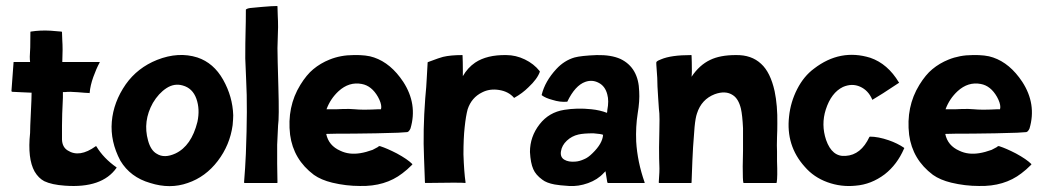

<svg xmlns="http://www.w3.org/2000/svg" viewBox="-20 -606 3466 638"><path d="M367 -50Q368 -49 367 -48Q319 20 196 11Q152 8 127 -4Q108 -14 95 -36Q71 -79 80 -164Q80 -182 82.5 -231Q85 -280 85 -298Q76 -298 50.5 -299.5Q25 -301 20 -301L18 -303L25 -398V-399Q25 -400 26 -400H53H80Q79 -407 79 -418Q81 -439 81 -499Q81 -501 82 -501Q114 -506 148 -504Q153 -504 166 -502.5Q179 -501 184 -501Q186 -501 186 -499Q186 -487 187 -472Q188 -458 188 -440Q187 -416 187 -400H310Q313 -400 311 -398Q300 -378 290 -350Q280 -322 278 -298Q278 -295 276 -297Q268 -297 239.5 -299.5Q211 -302 196 -300H189V-281Q186 -222 186 -189V-142Q187 -117 205 -106Q244 -81 298 -120Q299 -121 300 -120Q324 -80 367 -50Z M636 -415Q690 -397 721.5 -341Q753 -285 755 -223Q755 -212 753 -190Q744 -124 703.5 -71Q663 -18 604 2Q545 23 479 2Q413 -17 380 -72Q346 -136 351.5 -201.5Q357 -267 398 -326Q437 -381 502 -407Q573 -435 636 -415ZM636 -201Q645 -243 632.5 -278Q620 -313 587 -322Q559 -330 533 -313Q507 -296 488 -264Q454 -203 472 -139Q481 -106 501 -95Q526 -79 563 -96Q616 -121 636 -201Z M904 -189Q901 -127 901 -125V-62Q901 -53 901.5 -31Q902 -9 902 0Q902 2 901 2H793Q791 2 791 0Q795 -49 797 -95Q803 -250 798 -339L795 -412Q795 -467 796 -500Q797 -533 797 -573V-574L798 -575Q803 -579 818 -580L850 -583Q884 -586 900 -586Q902 -586 902 -585Q902 -570 903 -553Q904 -537 904 -516Q904 -509 903 -481.5Q902 -454 902 -446Q902 -419 905 -317Q908 -214 904 -189Z M1350 -61V-60V-59Q1332 -41 1317 -30Q1260 14 1176 12Q1130 12 1084 1Q1047 -8 1023 -25Q955 -76 944 -158Q933 -251 978 -324Q999 -358 1021 -376Q1045 -396 1075 -408Q1112 -423 1155 -423Q1198 -424 1223 -415Q1279 -396 1320 -334Q1368 -260 1344 -179Q1339 -168 1333 -167Q1332 -167 1303 -165Q1294 -165 1266 -164Q1238 -163 1229 -163Q1197 -163 1156 -162Q1085 -162 1064 -161Q1072 -122 1111 -105Q1140 -91 1177 -97Q1196 -100 1218 -108L1235 -117Q1240 -122 1244 -120Q1266 -113 1299 -96Q1334 -77 1350 -61ZM1105 -303Q1078 -278 1065 -243H1100Q1117 -244 1140 -244Q1145 -244 1158 -243Q1171 -242 1172 -242Q1187 -241 1215 -242Q1228 -243 1238 -243H1246Q1246 -246 1247 -250Q1247 -264 1236 -284Q1215 -321 1182 -327Q1140 -335 1105 -303Z M1773 -370Q1774 -369 1774 -368Q1766 -344 1736 -316Q1716 -296 1689 -281Q1688 -280 1688 -281Q1670 -302 1638.5 -307Q1607 -312 1582 -299Q1547 -282 1534 -243Q1528 -221 1524 -183Q1520 -147 1520 -93Q1522 -34 1527 0Q1527 2 1526 2Q1513 0 1394 2Q1392 2 1392 0Q1392 -2 1389 -82Q1385 -172 1393 -279Q1397 -320 1398 -345Q1401 -393 1401 -398Q1401 -400 1403 -400Q1443 -415 1452 -417Q1477 -423 1516 -423Q1517 -423 1517 -422Q1518 -401 1518 -372V-353Q1534 -381 1559 -398Q1598 -424 1662 -423Q1694 -423 1724 -408.5Q1754 -394 1773 -370Z M2122 0Q2124 2 2120 2H2000L1998 0L1992 -37L1986 -31Q1966 -9 1934 2.5Q1902 14 1871 12Q1839 10 1823 7Q1796 2 1782 -9Q1760 -25 1752 -44Q1743 -64 1741 -101Q1741 -152 1773 -193Q1804 -233 1855 -241Q1898 -248 1945 -243Q1974 -240 1997 -231Q1998 -235 1998 -240Q2004 -271 1998 -292Q1991 -320 1969 -331Q1948 -342 1925 -334Q1891 -322 1865 -268H1864Q1841 -266 1816 -274Q1793 -280 1781 -289L1780 -290V-291Q1791 -336 1829 -377Q1855 -405 1889 -415Q1911 -421 1963 -423Q2011 -424 2042 -410Q2102 -381 2104 -302Q2106 -271 2099 -229Q2092 -185 2094 -136Q2098 -68 2122 0ZM1949 -97Q1982 -129 1984 -158Q1978 -161 1952 -163Q1919 -163 1902 -159Q1880 -154 1863.5 -138.5Q1847 -123 1844 -103Q1841 -84 1855 -75.5Q1869 -67 1892 -69Q1906 -70 1921 -77Q1934 -82 1949 -97Z M2563 -195Q2563 -172 2562 -151Q2561 -120 2562 -102V-71Q2564 -18 2561 0Q2561 2 2559 2H2451Q2450 2 2450 0Q2448 -6 2448 -53Q2449 -86 2449 -105V-141V-180Q2447 -223 2442 -245Q2434 -278 2415 -290Q2391 -306 2355 -293Q2311 -276 2296 -229Q2291 -215 2288 -184L2283 -117Q2281 -86 2278 0Q2278 2 2277 2H2171Q2169 2 2169 0Q2172 -39 2171 -55Q2170 -73 2170 -116Q2170 -143 2171 -172Q2172 -217 2171 -229Q2170 -233 2167 -281Q2164 -324 2164 -347Q2163 -357 2161 -390Q2160 -399 2162 -401Q2166 -405 2177 -409Q2210 -423 2276 -423Q2278 -423 2278 -422Q2279 -400 2279 -370Q2279 -359 2278 -351Q2304 -390 2340 -407Q2373 -423 2425 -423Q2477 -424 2509 -394Q2540 -366 2554 -303Q2564 -255 2563 -195Z M2984 -115Q2986 -114 2984 -112Q2961 -59 2920 -27Q2875 7 2823 11Q2775 16 2729.5 -0.5Q2684 -17 2654 -52Q2591 -122 2602 -219Q2607 -267 2629 -310Q2651 -353 2685 -378Q2772 -445 2872 -414Q2930 -394 2967 -332Q2969 -330 2966 -330Q2906 -290 2880 -275Q2878 -273 2878 -276Q2865 -306 2838 -318Q2811 -330 2781 -317Q2742 -298 2724 -242Q2708 -192 2725 -141Q2745 -84 2790 -88Q2841 -91 2869 -151Q2870 -152 2871 -152Q2898 -152 2933 -140Q2962 -130 2984 -115Z M3407 -61V-60V-59Q3389 -41 3374 -30Q3317 14 3233 12Q3187 12 3141 1Q3104 -8 3080 -25Q3012 -76 3001 -158Q2990 -251 3035 -324Q3056 -358 3078 -376Q3102 -396 3132 -408Q3169 -423 3212 -423Q3255 -424 3280 -415Q3336 -396 3377 -334Q3425 -260 3401 -179Q3396 -168 3390 -167Q3389 -167 3360 -165Q3351 -165 3323 -164Q3295 -163 3286 -163Q3254 -163 3213 -162Q3142 -162 3121 -161Q3129 -122 3168 -105Q3197 -91 3234 -97Q3253 -100 3275 -108L3292 -117Q3297 -122 3301 -120Q3323 -113 3356 -96Q3391 -77 3407 -61ZM3162 -303Q3135 -278 3122 -243H3157Q3174 -244 3197 -244Q3202 -244 3215 -243Q3228 -242 3229 -242Q3244 -241 3272 -242Q3285 -243 3295 -243H3303Q3303 -246 3304 -250Q3304 -264 3293 -284Q3272 -321 3239 -327Q3197 -335 3162 -303Z"/></svg>

Font: Tovari Sans
Style: Bold
Weight: 700
Designer: Verneri Kontto, Denis Ignatov
Foundry: Verneri Kontto
Version: Version 1.10 May 7, 2019